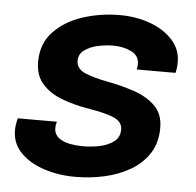

<svg xmlns="http://www.w3.org/2000/svg" viewBox="-45 -585 653 641"><g transform="rotate(5 282.0 -264.5)"><path d="M230 11Q173.5 11 124.8 -5Q76 -21 46 -51.8Q16 -82.5 16 -126.5Q16 -137 18 -148.8Q20 -160.5 22 -167H153Q149.5 -156.5 149.5 -145.5Q149.5 -119.5 175.5 -106.2Q201.5 -93 248 -93Q276 -93 303.8 -99Q331.5 -105 350.2 -119.5Q369 -134 369 -159.5Q369 -185 341.5 -197.5Q314 -210 253 -220Q207 -227.5 165.8 -242.8Q124.5 -258 98.8 -286.5Q73 -315 73 -361Q73 -422 110.8 -461.8Q148.5 -501.5 207.8 -520.8Q267 -540 332.5 -540Q386.5 -540 433.2 -523Q480 -506 508.8 -474.5Q537.5 -443 537.5 -400.5Q537.5 -388 536.2 -379.2Q535 -370.5 533 -364H403Q405.5 -373 405.5 -382.5Q405.5 -410.5 379 -423.5Q352.5 -436.5 318.5 -436.5Q292.5 -436.5 266 -430.5Q239.5 -424.5 221.8 -411.2Q204 -398 204 -376Q204 -349.5 232.5 -336.8Q261 -324 312.5 -314.5Q355.5 -306.5 398.5 -292.2Q441.5 -278 470 -250.8Q498.5 -223.5 498.5 -176.5Q498.5 -127 475.8 -91.5Q453 -56 414.5 -33.2Q376 -10.5 328.2 0.2Q280.5 11 230 11Z"/></g></svg>

Font: Epilogue SemiBold
Style: Italic
Weight: 600
Italic angle: -12°
Designer: Tyler Finck
Foundry: Etcetera Type Co
Version: Version 2.111; ttfautohint (v1.8.3)